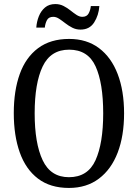

<svg xmlns="http://www.w3.org/2000/svg" viewBox="-20 -917 681 947"><path d="M320 10Q228 10 167.5 -36Q107 -82 77.5 -165Q48 -248 48 -359Q48 -470 77.5 -552Q107 -634 168 -679.5Q229 -725 321 -725Q408 -725 468.5 -679.5Q529 -634 560.5 -551.5Q592 -469 592 -358Q592 -247 560.5 -164.5Q529 -82 468 -36Q407 10 320 10ZM320 -43Q413 -43 451 -126.5Q489 -210 489 -358Q489 -507 451.5 -589.5Q414 -672 321 -672Q230 -672 190.5 -589.5Q151 -507 151 -358Q151 -210 190.5 -126.5Q230 -43 320 -43ZM377 -771Q355 -771 336.5 -780.5Q318 -790 302 -802.5Q286 -815 271.5 -824.5Q257 -834 243 -834Q220 -834 211.5 -817.5Q203 -801 201 -781H159Q161 -810 171.5 -836.5Q182 -863 202 -880Q222 -897 253 -897Q275 -897 293.5 -887.5Q312 -878 327.5 -865.5Q343 -853 357.5 -843.5Q372 -834 386 -834Q408 -834 417 -850.5Q426 -867 428 -887H470Q467 -842 444.5 -806.5Q422 -771 377 -771Z"/></svg>

Font: Noto Serif Ethiopic Condensed
Style: Regular
Weight: 400
Width: 3
Designer: Monotype Design Team
Foundry: Monotype Imaging Inc.
Version: Version 2.102; ttfautohint (v1.8.4.7-5d5b)